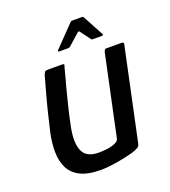

<svg xmlns="http://www.w3.org/2000/svg" viewBox="-120 -720 719 813"><g transform="rotate(-20 239.5 -314.0)"><path d="M198 4Q139 4 104.5 -13.5Q70 -31 55 -62Q40 -93 39.5 -133.5Q39 -174 49 -220Q59 -264 70 -308Q81 -352 92 -391Q103 -430 110 -456Q115 -468 118.5 -470Q122 -472 132 -472H187Q197 -472 201 -471Q205 -470 200 -458Q199 -452 192 -427Q185 -402 175.5 -366Q166 -330 156.5 -290.5Q147 -251 140 -216Q125 -145 141 -106.5Q157 -68 214 -68Q221 -68 235.5 -69Q250 -70 265 -73Q280 -76 291.5 -82Q303 -88 305 -98L382 -460Q384 -464 385.5 -468Q387 -472 391 -472H463Q466 -472 469 -470.5Q472 -469 471 -463L383 -49Q381 -37 373 -31.5Q365 -26 344 -19Q334 -16 308.5 -10.5Q283 -5 253 -0.5Q223 4 198 4ZM201 -528Q198 -528 197.5 -530.5Q197 -533 199 -535L289 -628Q292 -632 297 -632H343Q348 -632 349 -628L399 -535Q401 -533 399.5 -530.5Q398 -528 394 -528H352Q348 -528 346 -531L312 -577Q308 -582 303 -577L251 -531Q247 -528 243 -528Z"/></g></svg>

Font: Glory Medium
Style: Italic
Weight: 500
Italic angle: -12°
Version: Version 1.011